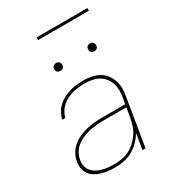

<svg xmlns="http://www.w3.org/2000/svg" viewBox="-210 -1002 1020 1127"><g transform="rotate(-30 300.0 -438.0)"><path d="M237 8Q214 8 191 5.5Q168 3 146.5 -3Q125 -9 106 -20Q87 -31 74 -48Q61 -65 57 -87.5Q53 -110 57 -134Q61 -159 74.5 -183.5Q88 -208 109.5 -226Q131 -244 156 -255Q181 -266 207 -272.5Q233 -279 259 -281.5Q285 -284 311 -284H471L478 -326Q480 -337 481 -348Q482 -359 482 -369V-370Q482 -401 470.5 -429Q459 -457 437 -475.5Q415 -494 385.5 -501.5Q356 -509 324 -509Q304 -509 284 -507Q264 -505 243.5 -499.5Q223 -494 204 -484.5Q185 -475 169 -461Q153 -447 142 -428.5Q131 -410 126 -390H105Q110 -412 122 -433.5Q134 -455 152 -471.5Q170 -488 191.5 -499Q213 -510 235.5 -516.5Q258 -523 280.5 -525.5Q303 -528 326 -528Q361 -528 394.5 -519.5Q428 -511 452.5 -490Q477 -469 490 -437.5Q503 -406 503 -372Q503 -359 501.5 -347Q500 -335 498 -323L445 0H424L442 -108Q427 -81 404 -57.5Q381 -34 353.5 -19Q326 -4 296 2Q266 8 237 8ZM241 -11Q266 -11 292 -15.5Q318 -20 342 -32Q366 -44 386.5 -63Q407 -82 422 -105Q437 -128 445 -153Q453 -178 457 -203L468 -265H311Q288 -265 264 -263Q240 -261 216.5 -255.5Q193 -250 170 -240.5Q147 -231 127 -215.5Q107 -200 94.5 -178Q82 -156 78 -133Q74 -112 78.5 -92.5Q83 -73 95 -58.5Q107 -44 124 -34.5Q141 -25 160 -20Q179 -15 199.5 -13Q220 -11 241 -11ZM469 -644Q463 -644 457.5 -646Q452 -648 448 -652.5Q444 -657 443.5 -663.5Q443 -670 444 -676Q444 -681 446.5 -685Q449 -689 453 -691.5Q457 -694 461 -695.5Q465 -697 470 -697Q476 -697 481.5 -694.5Q487 -692 491 -687.5Q495 -683 496 -676.5Q497 -670 496 -664Q495 -659 492.5 -655Q490 -651 486.5 -648.5Q483 -646 478.5 -645Q474 -644 469 -644ZM239 -644Q233 -644 227.5 -646Q222 -648 218 -652.5Q214 -657 213.5 -663.5Q213 -670 214 -676Q214 -681 216.5 -685Q219 -689 223 -691.5Q227 -694 231 -695.5Q235 -697 240 -697Q246 -697 251.5 -694.5Q257 -692 261 -687.5Q265 -683 266 -676.5Q267 -670 266 -664Q265 -659 262.5 -655Q260 -651 256.5 -648.5Q253 -646 248.5 -645Q244 -644 239 -644ZM561 -866H216V-884H561Z"/></g></svg>

Font: Iosevka Aile Thin
Style: Italic
Weight: 100
Italic angle: -9°
Designer: Belleve Invis
Foundry: Belleve Invis
Version: Version 31.1.0; ttfautohint (v1.8.4)